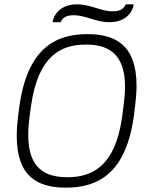

<svg xmlns="http://www.w3.org/2000/svg" viewBox="-20 -853 730 883"><path d="M595 -833H558C548 -810 530 -801 497 -801C443 -801 398 -833 334 -833C256 -833 226 -783 222 -751H259C269 -774 287 -783 320 -783C374 -783 419 -751 483 -751C562 -751 591 -801 595 -833ZM283 10C430 10 562 -54 597 -330C605 -394 608 -428 608 -458C608 -648 509 -696 382 -696C235 -696 104 -631 68 -356C59 -291 57 -258 57 -228C57 -38 156 10 283 10ZM290 -38C189 -38 110 -77 110 -232C110 -257 111 -286 123 -368C156 -595 258 -648 375 -648C475 -648 555 -609 555 -454C555 -428 553 -400 542 -318C511 -91 407 -38 290 -38Z"/></svg>

Font: Chivo Light
Style: Italic
Weight: 300
Italic angle: -8°
Designer: Hector Gatti
Foundry: Omnibus-Type
Version: Version 1.003;PS 001.003;hotconv 1.0.70;makeotf.lib2.5.58329